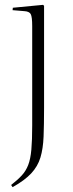

<svg xmlns="http://www.w3.org/2000/svg" viewBox="-20 -535 300 793"><path d="M32 238 26 229Q53 208 70 189.5Q87 171 96.5 146.5Q106 122 109.5 83Q113 44 113 -17V-427Q113 -465 107 -476.5Q101 -488 80 -489L32 -493L33 -503L158 -515L162 -511V-90Q162 -21 160 29Q158 79 147 115.5Q136 152 109 181Q82 210 32 238Z"/></svg>

Font: Display Extralight
Style: Regular
Weight: 200
Designer: Latin by Veronika Burian and Jose Scaglione. Greek by Irene Vlachou. Cyrillic by Vera Evstafieva.
Foundry: TypeTogether
Version: Version 3.002